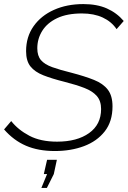

<svg xmlns="http://www.w3.org/2000/svg" viewBox="-26 -735 629 942"><path d="M243 6Q162 6 101.5 -20Q41 -46 -6 -100L29 -141Q63 -98 118 -69Q173 -40 254 -40Q352 -40 411 -82Q470 -124 470 -200Q470 -240 449 -264Q428 -288 388 -303.5Q348 -319 289 -334Q229 -349 187 -365.5Q145 -382 123.5 -409Q102 -436 102 -484Q102 -554 138.5 -606Q175 -658 238.5 -686.5Q302 -715 383 -715Q450 -715 498.5 -693.5Q547 -672 581 -632L546 -592Q521 -629 478 -649Q435 -669 376 -669Q303 -669 254.5 -646Q206 -623 181.5 -584Q157 -545 157 -498Q157 -461 175 -440Q193 -419 230.5 -405.5Q268 -392 325 -378Q390 -361 435 -343Q480 -325 503 -295Q526 -265 526 -213Q526 -139 488 -90.5Q450 -42 386 -18Q322 6 243 6ZM177 187 205 119H189L205 49H253L238 119L204 187Z"/></svg>

Font: Raleway Light
Style: Italic
Weight: 300
Italic angle: -12°
Designer: Matt McInerney, Pablo Impallari, Rodrigo Fuenzalida
Foundry: Matt McInerney, Pablo Impallari, Rodrigo Fuenzalida
Version: Version 4.026